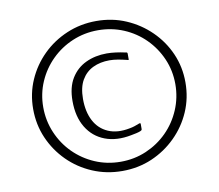

<svg xmlns="http://www.w3.org/2000/svg" viewBox="-78 -781 1025 899"><g transform="rotate(-10 434.0 -331.5)"><path d="M72 -333Q72 -406 100 -470Q128 -534 177.5 -583Q227 -632 293 -660Q359 -688 434 -688Q510 -688 575 -660Q640 -632 690 -583Q740 -534 768 -470Q796 -406 796 -333Q796 -259 768 -194.5Q740 -130 690 -80.5Q640 -31 575 -3Q510 25 434 25Q359 25 293 -3Q227 -31 177.5 -80.5Q128 -130 100 -194.5Q72 -259 72 -333ZM120 -333Q120 -269 144.5 -211.5Q169 -154 212 -111Q255 -68 312 -43.5Q369 -19 434 -19Q499 -19 556 -43.5Q613 -68 656 -111Q699 -154 723.5 -211.5Q748 -269 748 -333Q748 -397 723.5 -453.5Q699 -510 656 -553Q613 -596 556 -620Q499 -644 434 -644Q370 -644 313 -620Q256 -596 212.5 -553Q169 -510 144.5 -453.5Q120 -397 120 -333ZM260 -338Q260 -403 286 -445.5Q312 -488 356.5 -509Q401 -530 456 -530Q476 -530 499 -527Q522 -524 544 -519Q548 -519 550.5 -517.5Q553 -516 553 -512V-484Q553 -480 543 -484Q523 -489 502.5 -492.5Q482 -496 463 -496Q419 -496 384.5 -479.5Q350 -463 330 -428.5Q310 -394 310 -339Q310 -278 332.5 -235Q355 -192 398.5 -173Q442 -154 502 -166Q514 -168 526 -172Q538 -176 545 -179Q552 -182 554 -181Q556 -180 556 -177V-154Q556 -149 554 -147.5Q552 -146 548 -144Q541 -141 528 -138Q515 -135 503 -133Q432 -119 377 -140Q322 -161 291 -212Q260 -263 260 -338Z"/></g></svg>

Font: Glory Light
Style: Regular
Weight: 300
Version: Version 1.011